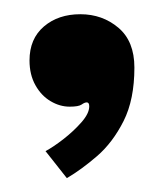

<svg xmlns="http://www.w3.org/2000/svg" viewBox="-20 -140 230 270"><path d="M74 110.5 44 72.5Q54.5 67 69 55.8Q83.5 44.5 94.5 32Q105.5 19.5 105.5 9.5Q105.5 4 102 4Q99 4 94.8 7Q90.5 10 78 10Q64 10 51 2.2Q38 -5.5 29.8 -20.2Q21.5 -35 21.5 -55Q21.5 -85.5 41.8 -102.8Q62 -120 93 -120Q124 -120 146.5 -101Q169 -82 169 -45Q169 0 153.8 30.2Q138.5 60.5 116.5 79.5Q94.5 98.5 74 110.5Z"/></svg>

Font: Imbue Thin 10pt
Style: Bold
Weight: 700
Version: Version 1.102